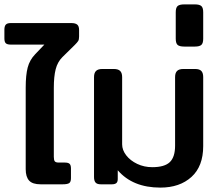

<svg xmlns="http://www.w3.org/2000/svg" viewBox="-26 -839 1005 874"><path d="M91 -69V-440Q91 -497 100 -531.5Q109 -566 134 -592L176 -636H23Q7 -636 0.5 -642Q-6 -648 -6 -664V-704Q-6 -720 0.5 -727Q7 -734 23 -734H299Q317 -734 325.5 -727Q334 -720 334 -702V-673Q334 -659 330 -652.5Q326 -646 314 -634L258 -579Q236 -557 227.5 -524Q219 -491 219 -439V-125Q219 -110 223.5 -104.5Q228 -99 242 -99H269Q285 -99 291 -93Q297 -87 297 -72V-28Q297 -11 289 -5.5Q281 0 259 0H159Q122 0 106.5 -17Q91 -34 91 -69Z M510 -64V-24Q510 -11 503.5 -5.5Q497 0 483 0H433Q416 0 409 -8Q402 -16 402 -33V-488Q402 -507 411 -516Q420 -525 440 -525H492Q512 -525 521 -516Q530 -507 530 -488V-182Q530 -156 548.5 -132Q567 -108 598.5 -93Q630 -78 667 -78Q723 -78 747 -101Q771 -124 771 -176V-488Q771 -507 780 -516Q789 -525 809 -525H862Q882 -525 890.5 -516Q899 -507 899 -488V-174Q899 -82 845.5 -33.5Q792 15 704 15Q578 15 510 -64Z M774 -663V-783Q774 -804 782.5 -811.5Q791 -819 813 -819H861Q882 -819 890.5 -811.5Q899 -804 899 -783V-663Q899 -642 890.5 -634.5Q882 -627 861 -627H813Q791 -627 782.5 -634.5Q774 -642 774 -663Z"/></svg>

Font: Mitr
Style: Regular
Weight: 400
Designer: Thanarat Vachiruckul
Foundry: Cadson Demak
Version: Version 1.003